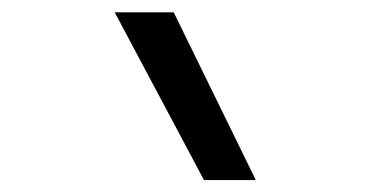

<svg xmlns="http://www.w3.org/2000/svg" viewBox="-20 -815 626 313"><path d="M312.5 -521.5 167 -794.9H263.2L397 -521.5Z"/></svg>

Font: Cascadia Mono NF SemiLight
Style: Regular
Weight: 350
Monospace: yes
Designer: Aaron Bell
Foundry: Saja Typeworks
Version: Version 2404.023; ttfautohint (v1.8.4)